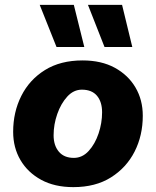

<svg xmlns="http://www.w3.org/2000/svg" viewBox="-20 -758 640 788"><path d="M281 10Q204 10 149 -20Q94 -50 64 -101Q34 -152 34 -217Q34 -298 67.5 -364.5Q101 -431 164.5 -470.5Q228 -510 319 -510Q396 -510 451 -480Q506 -450 536 -399Q566 -348 566 -283Q566 -202 532.5 -136Q499 -70 435.5 -30Q372 10 281 10ZM283 -110Q318 -110 344 -138.5Q370 -167 384.5 -210Q399 -253 399 -297Q399 -340 378 -365Q357 -390 316 -390Q282 -390 256 -361.5Q230 -333 215 -290Q200 -247 200 -203Q200 -161 221.5 -135.5Q243 -110 283 -110ZM283 -738 326 -565H212L143 -738ZM481 -738 523 -565H409L341 -738Z"/></svg>

Font: Work Sans
Style: Bold Italic
Weight: 700
Italic angle: -13°
Designer: Wei Huang
Foundry: Wei Huang
Version: Version 2.010; ttfautohint (v1.8.3)